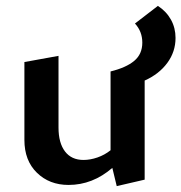

<svg xmlns="http://www.w3.org/2000/svg" viewBox="-20 -622 617 653"><path d="M472 -348V-11L377 11L362 -51Q295 7 213 7Q148 7 105.5 -34.5Q63 -76 63 -146V-411L179 -432V-188Q179 -136 201 -107Q223 -78 264 -78Q287 -78 311.5 -86.5Q336 -95 356 -111V-379Q409 -392 436.5 -415Q464 -438 464 -477Q464 -515 439 -542L517 -602Q546 -583 561.5 -555Q577 -527 577 -493Q577 -446 549 -408Q521 -370 472 -348Z"/></svg>

Font: Ysabeau Infant
Style: Bold
Weight: 700
Designer: Christian Thalmann (Catharsis Fonts)
Version: Version 0.003